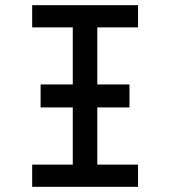

<svg xmlns="http://www.w3.org/2000/svg" viewBox="-20 -720 656 740"><path d="M136.5 -306V-394.5H479V-306ZM260.5 0V-700H355V0ZM104 0V-85.5H512V0ZM104 -614.5V-700H512V-614.5Z"/></svg>

Font: Overpass Mono Medium
Style: Regular
Weight: 500
Monospace: yes
Designer: Delve Withrington, Dave Bailey
Foundry: Delve Fonts LLC
Version: Version 4.000